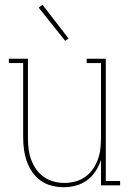

<svg xmlns="http://www.w3.org/2000/svg" viewBox="-20 -776 540 804"><path d="M246 8Q221 8 196 1.5Q171 -5 150.5 -19.5Q130 -34 115.5 -55Q101 -76 92.5 -100Q84 -124 80.5 -149.5Q77 -175 77 -200V-512H17V-530H97V-200Q97 -177 99.5 -154Q102 -131 110 -109Q118 -87 131 -68Q144 -49 163 -35.5Q182 -22 204.5 -16Q227 -10 250 -10Q273 -10 295.5 -16Q318 -22 337 -35.5Q356 -49 369 -68Q382 -87 390 -109Q398 -131 400.5 -154Q403 -177 403 -200V-512H343V-530H423V-18H483V0H403V-107Q395 -82 380.5 -59.5Q366 -37 345 -21.5Q324 -6 298.5 1Q273 8 246 8ZM253 -605 142 -744 158 -756 267 -615Z"/></svg>

Font: Iosevka Slab Thin
Style: Regular
Weight: 100
Monospace: yes
Designer: Belleve Invis
Foundry: Belleve Invis
Version: Version 11.1.0; ttfautohint (v1.8.3)